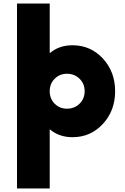

<svg xmlns="http://www.w3.org/2000/svg" viewBox="-20 -766 706 1086"><path d="M390 -510Q492.5 -510 561.9 -435Q631.2 -360 631.2 -250Q631.2 -140 561.9 -65Q492.5 10 390 10Q313.8 10 261.2 -35V300H76.2V-746.2H261.2V-465Q313.8 -510 390 -510ZM358.8 -151.2Q401.2 -151.2 430 -179.4Q458.8 -207.5 458.8 -250Q458.8 -292.5 430 -320.6Q401.2 -348.8 358.8 -348.8Q317.5 -348.8 289.4 -320.6Q261.2 -292.5 261.2 -250Q261.2 -207.5 289.4 -179.4Q317.5 -151.2 358.8 -151.2Z"/></svg>

Font: Now Black
Style: Regular
Weight: 900
Designer: Alfredo Marco Pradil
Foundry: Alfredo Marco Pradil
Version: Version 1.002;PS 001.002;hotconv 1.0.88;makeotf.lib2.5.64775